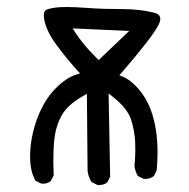

<svg xmlns="http://www.w3.org/2000/svg" viewBox="-20 -541 540 548"><path d="M365.7 -137.7Q366.2 -127 366.2 -109.9Q366.2 -92.8 363.8 -67.4Q365.7 -51.8 373.5 -38.6L389.6 -30.8Q391.6 -30.3 395.8 -30.3Q399.9 -30.3 406.2 -32Q412.6 -33.7 418.9 -38.1L427.2 -54.7Q429.7 -81.5 429.7 -105Q429.7 -175.8 410.2 -228Q392.6 -273.9 358.9 -303.7Q344.7 -316.4 330.1 -322.3L320.8 -326.2L327.6 -334Q413.6 -433.6 432.1 -469.2Q437.5 -480 437.5 -486.8Q437.5 -493.7 433.1 -498.3Q428.7 -502.9 417 -505.4Q378.9 -515.1 326.4 -515.1Q273.9 -515.1 233.4 -518.1Q192.9 -521 171.4 -521Q149.9 -521 137.7 -519.3Q125.5 -517.6 115.7 -514.6Q111.8 -513.2 109.4 -510.7Q105 -506.3 105 -497.1Q105 -490.7 106.9 -481.9Q114.3 -449.2 140.6 -413.6Q168 -376.5 200.7 -339.8L208.5 -331.5L197.3 -328.1Q168 -318.8 137 -286.9Q106 -254.9 86.9 -204.6Q65.9 -148.4 65.9 -93.8Q65.9 -51.3 81.5 -24.9L97.7 -17.1Q99.6 -16.6 101.6 -16.6Q115.7 -16.6 125 -24.4L133.3 -40.5Q132.3 -63 132.3 -75.2Q132.3 -87.4 132.6 -101.8Q132.8 -116.2 134 -132.3Q135.3 -148.4 137.7 -160.6Q142.6 -185.5 153.8 -207.5Q170.4 -240.7 217.3 -267.1L228 -273.4L230 -53.2Q231.9 -36.6 241.2 -21.5L257.8 -13.2Q260.3 -12.7 262 -12.7Q263.7 -12.7 265.9 -12.9Q268.1 -13.2 271 -13.7Q273.9 -14.2 276.9 -15.1Q281.7 -17.1 286.1 -20.5L294.4 -36.6L290 -274.4L302.2 -264.6Q343.3 -231.9 353.5 -201.2Q363.8 -170.4 365.7 -137.7ZM348.6 -452.6 261.7 -369.6Q252.4 -378.9 248 -383.3Q217.8 -413.6 194.8 -448.2L187.5 -460Z"/></svg>

Font: Bakudai
Style: ExtraLight
Weight: 200
Version: Version 1.48